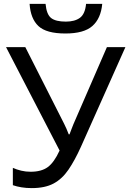

<svg xmlns="http://www.w3.org/2000/svg" viewBox="-20 -956 664 986"><path d="M505 -936Q498 -861 454.5 -822.5Q411 -784 316 -784Q218 -784 177.5 -822Q137 -860 132 -936H214Q219 -882 242.5 -863.5Q266 -845 318 -845Q364 -845 390.5 -864.5Q417 -884 422 -936ZM396 -203Q364 -132 331.5 -84.5Q299 -37 255 -13.5Q211 10 143 10Q115 10 90.5 6Q66 2 46 -5V-94Q66 -85 89 -79.5Q112 -74 137 -74Q193 -74 225.5 -98Q258 -122 286 -183L11 -714H110L309 -321Q314 -311 321 -295.5Q328 -280 333 -266H337Q341 -277 347 -292.5Q353 -308 357 -318L529 -714H624Z"/></svg>

Font: Go Noto Kurrent-Regular
Style: Regular
Weight: 400
Designer: Monotype Design Team
Foundry: Monotype Imaging Inc.
Version: Version 2.012; ttfautohint (v1.8.4.7-5d5b)